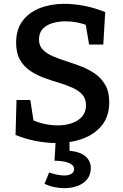

<svg xmlns="http://www.w3.org/2000/svg" viewBox="-20 -733 641 1000"><path d="M183 -527Q183 -495 203 -474.5Q223 -454 255.5 -440Q288 -426 327.5 -413.5Q367 -401 405.5 -386Q444 -371 476.5 -348Q509 -325 529 -289.5Q549 -254 549 -201Q549 -128 511.5 -81Q474 -34 411.5 -11Q349 12 274 12Q222 12 167.5 1.5Q113 -9 61 -30L66 -212H138L157 -88L145 -110Q177 -95 212 -87.5Q247 -80 280 -80Q321 -80 354.5 -91.5Q388 -103 408 -126.5Q428 -150 428 -185Q428 -219 408.5 -240.5Q389 -262 356.5 -276.5Q324 -291 285 -302.5Q246 -314 207 -328.5Q168 -343 135.5 -365.5Q103 -388 83.5 -422.5Q64 -457 64 -511Q64 -579 97 -623.5Q130 -668 187 -690.5Q244 -713 315 -713Q365 -713 419.5 -702.5Q474 -692 528 -670L518 -501H444L425 -614L440 -599Q413 -610 382.5 -616Q352 -622 321 -622Q285 -622 253 -612.5Q221 -603 202 -582Q183 -561 183 -527ZM315 247Q290 247 263 241.5Q236 236 212 224L236 165Q254 172 275.5 176.5Q297 181 315 181Q337 181 351.5 172.5Q366 164 366 147Q366 133 352.5 123.5Q339 114 316 109Q293 104 264 104L270 0H342V52Q400 58 426.5 82.5Q453 107 453 142Q453 177 434 200.5Q415 224 383.5 235.5Q352 247 315 247Z"/></svg>

Font: Bitter Thin SemiBold
Style: Regular
Weight: 600
Version: Version 2.002